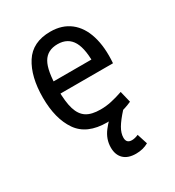

<svg xmlns="http://www.w3.org/2000/svg" viewBox="-159 -544 755 830"><g transform="rotate(-30 219.0 -128.5)"><path d="M218.8 -450.2Q277.3 -450.2 316.9 -419.4Q356.4 -388.7 374 -331.5Q391.6 -274.4 385.7 -196.3H89.8V-256.8H351.6L312.5 -218.8Q316.4 -305.7 293.5 -346.7Q270.5 -387.7 218.8 -387.7Q168 -387.7 145.5 -349.1Q123 -310.5 123 -218.8Q123 -154.3 134.3 -118.2Q145.5 -82 170.4 -65.9Q195.3 -49.8 240.2 -49.8Q267.6 -49.8 294.4 -55.7Q321.3 -61.5 352.5 -72.3L366.2 -15.6Q302.7 12.7 236.3 12.7Q135.7 12.7 92.3 -50.3Q48.8 -113.3 48.8 -218.8Q48.8 -323.2 89.4 -386.7Q129.9 -450.2 218.8 -450.2ZM277.3 192.4Q237.3 192.4 216.3 171.9Q195.3 151.4 195.3 115.2Q195.3 73.2 222.2 38.1Q249 2.9 288.1 -26.4L323.2 0Q293 33.2 278.3 58.1Q263.7 83 263.7 105.5Q263.7 119.1 270.5 126Q277.3 132.8 291 132.8Q305.7 132.8 323.2 125L339.8 176.8Q312.5 192.4 277.3 192.4Z"/></g></svg>

Font: Sudo Var
Style: Regular
Weight: 400
Monospace: yes
Designer: Jens Kutilek
Foundry: Jens Kutilek
Version: Version 0.065;FEAKit 1.0